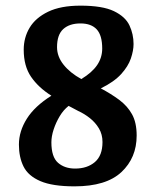

<svg xmlns="http://www.w3.org/2000/svg" viewBox="-20 -649 550 680"><path d="M244 11Q166 11 123 -7.5Q80 -26 63.5 -59Q47 -92 47 -137Q47 -184 75 -228.5Q103 -273 162 -310Q116 -339 90 -377Q64 -415 64 -473Q64 -516 85 -551Q106 -586 150.5 -607.5Q195 -629 265 -629Q343 -629 383.5 -609.5Q424 -590 438.5 -559Q453 -528 453 -493Q453 -470 443.5 -442Q434 -414 409 -386.5Q384 -359 337 -336Q373 -317 402 -295.5Q431 -274 447.5 -244.5Q464 -215 464 -169Q464 -90 410 -39.5Q356 11 244 11ZM246 -52Q289 -52 316 -75Q343 -98 343 -146Q343 -173 330.5 -194Q318 -215 298.5 -230.5Q279 -246 257 -256L223 -274Q205 -260 191.5 -237.5Q178 -215 170 -190.5Q162 -166 162 -145Q162 -93 185.5 -72.5Q209 -52 246 -52ZM268 -369Q306 -392 324 -418.5Q342 -445 342 -477Q342 -524 322.5 -545Q303 -566 265 -566Q226 -566 204 -546Q182 -526 182 -482Q182 -449 205 -420Q228 -391 268 -369Z"/></svg>

Font: Manuale
Style: Bold
Weight: 700
Version: Version 1.002